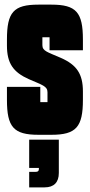

<svg xmlns="http://www.w3.org/2000/svg" viewBox="-20 -577 388 829"><path d="M185 -136H154V-202H10V-146C10 -29 38 5 146 5H202C309 5 338 -29 338 -146V-182C338 -258 311 -297 243 -327C186 -352 163 -356 163 -382V-416H194V-360H338V-406C338 -524 309 -557 202 -557H146C38 -557 10 -524 10 -406V-380C10 -304 37 -265 105 -235C162 -210 185 -205 185 -179ZM106 148H148C148 159 147 165 133 165H106V232H173C213 232 234 210 234 170V26H106Z"/></svg>

Font: Queering Heavy
Style: Bold
Weight: 900
Designer: Adam Naccarato
Foundry: adamnac
Version: Version 2.000;hotconv 1.0.109;makeotfexe 2.5.65596